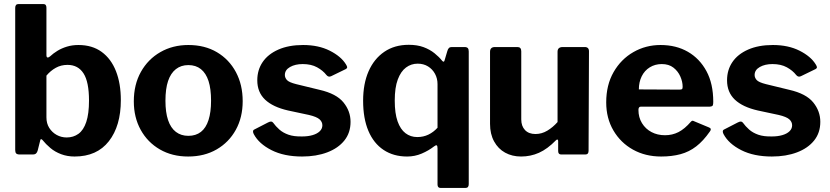

<svg xmlns="http://www.w3.org/2000/svg" viewBox="-20 -762 4095 947"><path d="M78 0Q65 0 60 -5Q55 -10 55 -22V-723Q55 -742 71 -742H194Q209 -742 209 -724V-491Q209 -479 214.5 -478.5Q220 -478 227 -484Q243 -499 263.5 -511.5Q284 -524 310 -532Q336 -540 367 -540Q435 -540 481.5 -506Q528 -472 552 -411Q576 -350 576 -268Q576 -141 517 -65.5Q458 10 348 10Q312 10 281.5 -1.5Q251 -13 228.5 -32Q206 -51 190 -71Q186 -76 182.5 -75.5Q179 -75 178 -68L166 -20Q161 0 143 0ZM209 -183Q209 -153 223 -131Q237 -109 259.5 -96.5Q282 -84 309 -84Q342 -84 367 -102Q392 -120 405.5 -160.5Q419 -201 419 -266Q419 -358 392 -400Q365 -442 313 -442Q281 -442 255 -427.5Q229 -413 209 -389Z M908 10Q829 10 768.5 -25Q708 -60 674 -121.5Q640 -183 640 -262Q640 -345 675 -407.5Q710 -470 771 -505Q832 -540 909 -540Q990 -540 1050 -504.5Q1110 -469 1143.5 -406.5Q1177 -344 1177 -263Q1177 -183 1143 -121.5Q1109 -60 1048.5 -25Q988 10 908 10ZM909 -92Q946 -92 971 -111.5Q996 -131 1008.5 -170Q1021 -209 1021 -265Q1021 -324 1008.5 -362.5Q996 -401 971 -421Q946 -441 909 -441Q873 -441 847.5 -421Q822 -401 809 -362.5Q796 -324 796 -265Q796 -208 809 -169.5Q822 -131 847.5 -111.5Q873 -92 909 -92Z M1590 -392Q1573 -414 1544 -430Q1515 -446 1473 -446Q1436 -446 1410.5 -431.5Q1385 -417 1385 -392Q1385 -379 1395 -367.5Q1405 -356 1441 -347L1556 -319Q1639 -300 1674 -257Q1709 -214 1709 -161Q1709 -107 1678.5 -69Q1648 -31 1594 -10.5Q1540 10 1470 10Q1381 10 1319 -21.5Q1257 -53 1232 -100Q1228 -107 1228 -113.5Q1228 -120 1234 -123L1302 -158Q1312 -163 1317.5 -162.5Q1323 -162 1327 -157Q1340 -139 1358 -123Q1376 -107 1403 -97.5Q1430 -88 1471 -89Q1499 -89 1521.5 -95.5Q1544 -102 1557 -114.5Q1570 -127 1570 -144Q1570 -161 1556 -173.5Q1542 -186 1504 -195L1401 -217Q1326 -234 1287.5 -270.5Q1249 -307 1249 -366Q1249 -417 1275.5 -456Q1302 -495 1353 -517.5Q1404 -540 1475 -540Q1551 -540 1606.5 -512Q1662 -484 1686 -445Q1690 -439 1692 -432.5Q1694 -426 1685 -421L1613 -386Q1606 -383 1600.5 -384.5Q1595 -386 1590 -392Z M2270 -530Q2283 -530 2287.5 -524.5Q2292 -519 2292 -508V146Q2292 165 2276 165H2153Q2138 165 2138 148V-30Q2138 -43 2134 -45Q2130 -47 2121 -40Q2094 -19 2060 -4.5Q2026 10 1988 10Q1921 10 1872 -22.5Q1823 -55 1797 -116.5Q1771 -178 1771 -265Q1771 -349 1798 -410.5Q1825 -472 1875.5 -506.5Q1926 -541 1996 -541Q2038 -541 2069 -529.5Q2100 -518 2123 -499.5Q2146 -481 2161 -462Q2170 -452 2173 -465L2186 -509Q2189 -520 2194 -525Q2199 -530 2208 -530ZM2138 -347Q2138 -375 2125.5 -398Q2113 -421 2091 -434.5Q2069 -448 2040 -448Q2008 -448 1982.5 -429Q1957 -410 1942 -370Q1927 -330 1927 -266Q1927 -203 1941 -163.5Q1955 -124 1980 -105Q2005 -86 2038 -86Q2068 -86 2093 -98Q2118 -110 2138 -132Z M2621 -101Q2652 -101 2679.5 -117.5Q2707 -134 2730 -160V-507Q2730 -530 2756 -530H2864Q2885 -530 2885 -509L2883 -18Q2883 0 2867 0H2748Q2733 0 2733 -17V-66Q2733 -72 2730 -73.5Q2727 -75 2722 -70Q2680 -27 2638.5 -8.5Q2597 10 2550 10Q2506 10 2471.5 -9Q2437 -28 2417 -64.5Q2397 -101 2397 -151V-506Q2397 -530 2421 -530H2532Q2551 -530 2551 -509V-173Q2551 -140 2569.5 -120.5Q2588 -101 2621 -101Z M3129 -220Q3129 -183 3146.5 -154.5Q3164 -126 3193.5 -110.5Q3223 -95 3260 -95Q3296 -95 3326.5 -110.5Q3357 -126 3388 -162Q3392 -166 3395 -166.5Q3398 -167 3406 -163L3478 -133Q3492 -127 3481 -113Q3449 -67 3414 -40Q3379 -13 3336.5 -1.5Q3294 10 3241 10Q3163 10 3102 -24Q3041 -58 3005.5 -118.5Q2970 -179 2970 -257Q2970 -343 3006.5 -406.5Q3043 -470 3104 -505Q3165 -540 3238 -540Q3315 -540 3373 -506.5Q3431 -473 3464.5 -411Q3498 -349 3498 -260Q3498 -249 3496 -243Q3494 -237 3481 -236H3141Q3135 -236 3132 -232Q3129 -228 3129 -220ZM3330 -320Q3341 -320 3344 -322.5Q3347 -325 3347 -334Q3347 -359 3335.5 -385Q3324 -411 3301.5 -428.5Q3279 -446 3244 -446Q3211 -446 3185 -430Q3159 -414 3145 -385.5Q3131 -357 3131 -321Z M3907 -392Q3890 -414 3861 -430Q3832 -446 3790 -446Q3753 -446 3727.5 -431.5Q3702 -417 3702 -392Q3702 -379 3712 -367.5Q3722 -356 3758 -347L3873 -319Q3956 -300 3991 -257Q4026 -214 4026 -161Q4026 -107 3995.5 -69Q3965 -31 3911 -10.5Q3857 10 3787 10Q3698 10 3636 -21.5Q3574 -53 3549 -100Q3545 -107 3545 -113.5Q3545 -120 3551 -123L3619 -158Q3629 -163 3634.5 -162.5Q3640 -162 3644 -157Q3657 -139 3675 -123Q3693 -107 3720 -97.5Q3747 -88 3788 -89Q3816 -89 3838.5 -95.5Q3861 -102 3874 -114.5Q3887 -127 3887 -144Q3887 -161 3873 -173.5Q3859 -186 3821 -195L3718 -217Q3643 -234 3604.5 -270.5Q3566 -307 3566 -366Q3566 -417 3592.5 -456Q3619 -495 3670 -517.5Q3721 -540 3792 -540Q3868 -540 3923.5 -512Q3979 -484 4003 -445Q4007 -439 4009 -432.5Q4011 -426 4002 -421L3930 -386Q3923 -383 3917.5 -384.5Q3912 -386 3907 -392Z"/></svg>

Font: Libre Franklin
Style: Bold
Weight: 700
Designer: Pablo Impallari, Rodrigo Fuenzalida, Nhung Nguyen
Foundry: Impallari Type
Version: Version 3.000